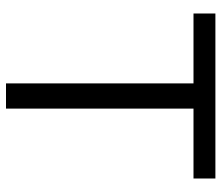

<svg xmlns="http://www.w3.org/2000/svg" viewBox="-69 -669 738 640"><g transform="rotate(90 300.0 -349.0)"><path d="M575 -625V-698H25V-625H258V0H342V-625Z"/></g></svg>

Font: IBM Mono
Style: Regular
Weight: 400
Monospace: yes
Designer: Mike Abbink, Paul van der Laan, Pieter van Rosmalen
Foundry: Bold Monday
Version: Version 2.3